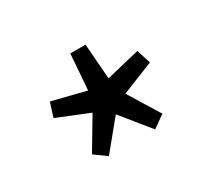

<svg xmlns="http://www.w3.org/2000/svg" viewBox="-75 -915 610 557"><g transform="rotate(-30 230.0 -637.0)"><path d="M112 -509 174 -613 68 -656 83 -703 195 -675 204 -794H255L264 -676L376 -703L391 -656L284 -613L348 -509L307 -480L230 -575L152 -480Z"/></g></svg>

Font: Source Han Sans CN Normal
Style: Regular
Weight: 350
Designer: Ryoko NISHIZUKA 西塚涼子 (kana, bopomofo & ideographs); Paul D. Hunt (Latin, Greek & Cyrillic); Sandoll Communications 산돌커뮤니
Foundry: Adobe
Version: Version 2.004;hotconv 1.0.118;makeotfexe 2.5.65603